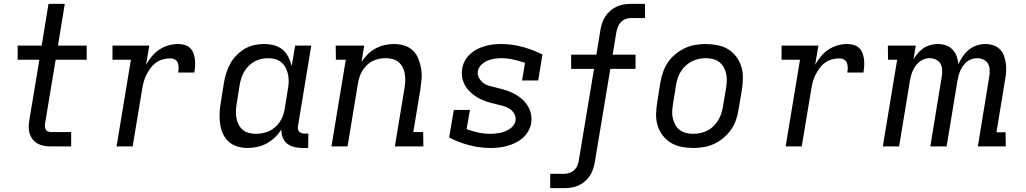

<svg xmlns="http://www.w3.org/2000/svg" viewBox="-20 -755 5290 990"><path d="M243 0Q225 0 207.5 -3Q190 -6 175 -14Q160 -22 149.5 -35Q139 -48 133.5 -64Q128 -80 128 -98Q128 -116 131 -134L183 -447H71V-520H195L230 -735H314L279 -520H427V-447H267L213 -122Q211 -113 211.5 -104.5Q212 -96 215.5 -88.5Q219 -81 226.5 -77.5Q234 -74 243 -74H347V0Z M581 0 655 -447H560V-520H750L733 -421Q746 -444 763 -464.5Q780 -485 802 -499.5Q824 -514 848.5 -521Q873 -528 897 -528Q915 -528 931.5 -523.5Q948 -519 959.5 -508Q971 -497 977 -481.5Q983 -466 985 -449.5Q987 -433 986 -415.5Q985 -398 982 -381H899Q901 -393 901 -406Q901 -419 897 -430.5Q893 -442 882 -448Q871 -454 859 -454Q840 -454 820.5 -449Q801 -444 784.5 -432Q768 -420 756 -403.5Q744 -387 735 -369.5Q726 -352 721 -333Q716 -314 713 -295L664 0Z M1257 8Q1229 8 1203 0Q1177 -8 1158 -25.5Q1139 -43 1128.5 -67.5Q1118 -92 1114.5 -119Q1111 -146 1112.5 -174Q1114 -202 1119 -230L1135 -330Q1139 -355 1147 -379.5Q1155 -404 1167.5 -427Q1180 -450 1199.5 -470Q1219 -490 1242 -503.5Q1265 -517 1290.5 -522.5Q1316 -528 1341 -528Q1368 -528 1393 -521.5Q1418 -515 1437 -499Q1456 -483 1467 -461Q1478 -439 1484 -414L1502 -520H1585L1517 -108Q1515 -99 1516 -91Q1517 -83 1522 -77Q1527 -71 1535.5 -68.5Q1544 -66 1553 -66H1570L1569 8H1540Q1518 8 1497 3Q1476 -2 1460.5 -14.5Q1445 -27 1437.5 -47Q1430 -67 1431 -88Q1418 -66 1398 -47Q1378 -28 1355 -15.5Q1332 -3 1306.5 2.5Q1281 8 1257 8ZM1300 -65Q1317 -65 1334.5 -68.5Q1352 -72 1368.5 -79.5Q1385 -87 1399 -99.5Q1413 -112 1423 -127Q1433 -142 1439 -159Q1445 -176 1448 -193L1464 -293Q1468 -313 1468.5 -332Q1469 -351 1465.5 -369.5Q1462 -388 1453.5 -404.5Q1445 -421 1431.5 -433Q1418 -445 1399.5 -450Q1381 -455 1362 -455Q1345 -455 1327 -451Q1309 -447 1292.5 -438Q1276 -429 1262.5 -415.5Q1249 -402 1239.5 -386Q1230 -370 1224.5 -352.5Q1219 -335 1216 -318L1200 -218Q1197 -199 1196.5 -180.5Q1196 -162 1199.5 -144.5Q1203 -127 1211 -111.5Q1219 -96 1232.5 -85Q1246 -74 1263.5 -69.5Q1281 -65 1300 -65Z M1689 0 1763 -447H1712L1711 -520H1858L1844 -435Q1857 -456 1875.5 -474.5Q1894 -493 1916.5 -505Q1939 -517 1963 -522.5Q1987 -528 2011 -528Q2039 -528 2065 -520Q2091 -512 2109.5 -494Q2128 -476 2137.5 -451.5Q2147 -427 2151.5 -400.5Q2156 -374 2153.5 -346Q2151 -318 2147 -290L2111 -74H2162L2163 0H2016L2066 -302Q2069 -321 2069.5 -339.5Q2070 -358 2067 -375.5Q2064 -393 2056 -408.5Q2048 -424 2035 -435Q2022 -446 2004.5 -450.5Q1987 -455 1968 -455Q1951 -455 1934 -451.5Q1917 -448 1901 -440Q1885 -432 1872 -419.5Q1859 -407 1849.5 -392Q1840 -377 1834.5 -360.5Q1829 -344 1826 -327L1772 0Z M2511 8Q2453 8 2398.5 -6.5Q2344 -21 2296 -46L2320 -188H2403L2386 -89Q2416 -78 2446.5 -71.5Q2477 -65 2510 -65Q2522 -65 2535 -66.5Q2548 -68 2560.5 -70.5Q2573 -73 2585 -78Q2597 -83 2608.5 -90.5Q2620 -98 2628 -109Q2636 -120 2638 -133Q2641 -151 2632 -167.5Q2623 -184 2608.5 -193.5Q2594 -203 2577 -208Q2560 -213 2542 -217Q2524 -221 2506.5 -226Q2489 -231 2472.5 -237.5Q2456 -244 2441 -253Q2426 -262 2412.5 -273.5Q2399 -285 2388.5 -298.5Q2378 -312 2371 -328.5Q2364 -345 2362 -363Q2360 -381 2363 -400Q2366 -421 2376.5 -440.5Q2387 -460 2403.5 -475.5Q2420 -491 2439.5 -501Q2459 -511 2479.5 -517Q2500 -523 2521 -525.5Q2542 -528 2563 -528Q2621 -528 2675 -513Q2729 -498 2777 -474L2755 -340H2672L2687 -431Q2658 -441 2627 -448Q2596 -455 2564 -455Q2546 -455 2528 -452Q2510 -449 2493 -442Q2476 -435 2461.5 -420.5Q2447 -406 2444 -388Q2441 -369 2450 -353Q2459 -337 2472.5 -327Q2486 -317 2504 -312Q2522 -307 2539.5 -303Q2557 -299 2574.5 -294Q2592 -289 2608 -282.5Q2624 -276 2639.5 -267Q2655 -258 2668.5 -247Q2682 -236 2692.5 -222Q2703 -208 2710 -192Q2717 -176 2719.5 -157.5Q2722 -139 2719 -120Q2715 -99 2704 -79Q2693 -59 2676 -44Q2659 -29 2638.5 -19Q2618 -9 2596.5 -3Q2575 3 2553.5 5.5Q2532 8 2511 8Z M2817 215V141H2891Q2904 141 2918 136Q2932 131 2942.5 120.5Q2953 110 2958 96.5Q2963 83 2965 69L3043 -400H2925V-473H3055L3076 -601Q3079 -619 3085 -637Q3091 -655 3101.5 -671Q3112 -687 3127.5 -700Q3143 -713 3160 -721Q3177 -729 3195.5 -732Q3214 -735 3232 -735H3306V-662H3232Q3219 -662 3205 -656.5Q3191 -651 3181 -640.5Q3171 -630 3166 -616.5Q3161 -603 3158 -589L3139 -473H3257V-400H3127L3047 81Q3044 99 3038 117Q3032 135 3021.5 151Q3011 167 2996 180Q2981 193 2963.5 201Q2946 209 2927.5 212Q2909 215 2891 215Z M3554 8Q3523 8 3493 2Q3463 -4 3438.5 -19Q3414 -34 3396.5 -57.5Q3379 -81 3370.5 -109Q3362 -137 3363 -168Q3364 -199 3369 -230L3385 -330Q3390 -357 3399 -383.5Q3408 -410 3424 -433.5Q3440 -457 3463 -476Q3486 -495 3512 -507Q3538 -519 3565 -523.5Q3592 -528 3619 -528Q3650 -528 3680 -522Q3710 -516 3734.5 -501Q3759 -486 3776.5 -462.5Q3794 -439 3802.5 -411Q3811 -383 3810.5 -352Q3810 -321 3805 -290L3788 -190Q3784 -163 3775 -136.5Q3766 -110 3749.5 -86.5Q3733 -63 3710.5 -44Q3688 -25 3662 -13Q3636 -1 3608.5 3.5Q3581 8 3554 8ZM3554 -65Q3572 -65 3591 -69Q3610 -73 3627 -81.5Q3644 -90 3658 -103.5Q3672 -117 3682 -133Q3692 -149 3698 -166.5Q3704 -184 3707 -202L3724 -302Q3727 -321 3727.5 -340Q3728 -359 3724 -376.5Q3720 -394 3711 -409.5Q3702 -425 3688 -435.5Q3674 -446 3656 -450.5Q3638 -455 3619 -455Q3601 -455 3582.5 -451Q3564 -447 3547 -438.5Q3530 -430 3515.5 -416.5Q3501 -403 3491 -387Q3481 -371 3475 -353.5Q3469 -336 3466 -318L3450 -218Q3447 -199 3446 -180Q3445 -161 3449.5 -143.5Q3454 -126 3462.5 -110.5Q3471 -95 3485.5 -84.5Q3500 -74 3517.5 -69.5Q3535 -65 3554 -65Z M4031 0 4105 -447H4010V-520H4200L4183 -421Q4196 -444 4213 -464.5Q4230 -485 4252 -499.5Q4274 -514 4298.5 -521Q4323 -528 4347 -528Q4365 -528 4381.5 -523.5Q4398 -519 4409.5 -508Q4421 -497 4427 -481.5Q4433 -466 4435 -449.5Q4437 -433 4436 -415.5Q4435 -398 4432 -381H4349Q4351 -393 4351 -406Q4351 -419 4347 -430.5Q4343 -442 4332 -448Q4321 -454 4309 -454Q4290 -454 4270.5 -449Q4251 -444 4234.5 -432Q4218 -420 4206 -403.5Q4194 -387 4185 -369.5Q4176 -352 4171 -333Q4166 -314 4163 -295L4114 0Z M4532 0 4606 -447H4559L4558 -520H4702L4690 -449Q4700 -466 4713.5 -481.5Q4727 -497 4743 -507.5Q4759 -518 4778 -523Q4797 -528 4816 -528Q4838 -528 4858 -521Q4878 -514 4892 -499Q4906 -484 4913 -464.5Q4920 -445 4922 -424Q4931 -445 4944.5 -464.5Q4958 -484 4976.5 -499Q4995 -514 5017 -521Q5039 -528 5061 -528Q5082 -528 5101.5 -521.5Q5121 -515 5135 -501.5Q5149 -488 5156 -469.5Q5163 -451 5166 -430.5Q5169 -410 5168 -389Q5167 -368 5163 -347L5118 -73H5165L5166 0H5022L5081 -361Q5084 -379 5083 -396Q5082 -413 5074 -427Q5066 -441 5050.5 -448Q5035 -455 5018 -455Q5004 -455 4989.5 -450Q4975 -445 4964 -435.5Q4953 -426 4944.5 -413.5Q4936 -401 4930.5 -388Q4925 -375 4921.5 -361Q4918 -347 4916 -334L4861 0H4777L4836 -361Q4839 -379 4838 -396Q4837 -413 4829 -427Q4821 -441 4805.5 -448Q4790 -455 4773 -455Q4759 -455 4745 -450Q4731 -445 4719.5 -435.5Q4708 -426 4699.5 -413.5Q4691 -401 4685.5 -388Q4680 -375 4676.5 -361Q4673 -347 4671 -334L4616 0Z"/></svg>

Font: Iosevka Etoile
Style: Italic
Weight: 400
Italic angle: -9°
Designer: Belleve Invis
Foundry: Belleve Invis
Version: Version 22.1.2; ttfautohint (v1.8.4)